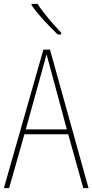

<svg xmlns="http://www.w3.org/2000/svg" viewBox="-20 -971 477 991"><path d="M174 -951H143V-944C177 -894 236 -833 278 -793H296V-802C255 -846 207 -899 174 -951ZM410 0H437L238 -715H204L0 0H27L106 -278H332ZM243 -607 325 -303H113L197 -606C206 -638 213 -662 220 -691C228 -660 235 -637 243 -607Z"/></svg>

Font: Noto Sans Malayalam Condensed Thin
Style: Regular
Weight: 100
Width: 3
Designer: Jelle Bosma - Monotype Design Team
Foundry: Monotype Imaging Inc.
Version: Version 2.104